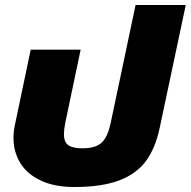

<svg xmlns="http://www.w3.org/2000/svg" viewBox="-20 -734 764 769"><path d="M34 -182Q34 -208 40 -235L103 -535H303L241 -240Q236 -212 236 -197Q236 -165 253.5 -152.5Q271 -140 310 -140Q362 -140 386.5 -162Q411 -184 423 -240L523 -714H724L619 -219Q602 -140 564.5 -89Q527 -38 457.5 -11.5Q388 15 277 15Q198 15 143 -11Q88 -37 61 -81.5Q34 -126 34 -182Z"/></svg>

Font: Prompt ExtraBold
Style: Italic
Weight: 800
Italic angle: -12°
Designer: Katatrad Team
Foundry: CadsonDemak
Version: Version 1.001